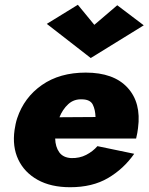

<svg xmlns="http://www.w3.org/2000/svg" viewBox="-20 -774 622 804"><path d="M375 -670 306 -754 176 -674 360 -531 582 -668 471 -752ZM211 -194H550Q553 -206 555 -217.5Q557 -229 558 -238Q572 -344 514 -407Q456 -470 339 -470Q230 -470 155.5 -418Q81 -366 52 -279Q48 -267 45.5 -255Q43 -243 41 -230Q31 -160 56.5 -106Q82 -52 137.5 -21Q193 10 274 10Q367 10 432.5 -28.5Q498 -67 542 -130L388 -162Q369 -140 341 -125.5Q313 -111 278 -112Q244 -114 228 -136.5Q212 -159 211 -194ZM229 -283Q242 -316 266 -338Q290 -360 325 -358Q358 -357 368.5 -336Q379 -315 380 -284Z"/></svg>

Font: Jost* 800 Heavy Italic
Style: Italic
Weight: 800
Italic angle: -10°
Version: Version 3.200; ttfautohint (v0.97) -l 8 -r 50 -G 200 -x 14 -